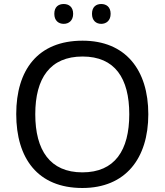

<svg xmlns="http://www.w3.org/2000/svg" viewBox="-20 -928 821 958"><path d="M251 -859C251 -825 272 -809 298 -809C323 -809 345 -825 345 -859C345 -894 323 -908 298 -908C272 -908 251 -894 251 -859ZM439 -859C439 -825 460 -809 485 -809C510 -809 532 -825 532 -859C532 -894 510 -908 485 -908C460 -908 439 -894 439 -859ZM720 -358C720 -580 606 -725 392 -725C168 -725 61 -578 61 -359C61 -138 168 10 391 10C606 10 720 -137 720 -358ZM156 -358C156 -538 230 -646 392 -646C553 -646 625 -538 625 -358C625 -178 553 -68 391 -68C230 -68 156 -178 156 -358Z"/></svg>

Font: Noto Sans Buginese
Style: Regular
Weight: 400
Designer: Monotype Design Team
Foundry: Monotype Imaging Inc.
Version: Version 2.002